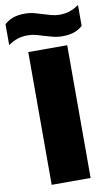

<svg xmlns="http://www.w3.org/2000/svg" viewBox="-145 -1003 615 1054"><g transform="rotate(-10 163.0 -475.5)"><path d="M54.5 0V-740H271.5V0ZM255 -793Q226.5 -793 202 -799.5Q177.5 -806 154 -813Q133 -820 111.8 -825.5Q90.5 -831 67 -831Q34 -831 9 -822.5Q-16 -814 -42 -796V-912.5Q-19 -932.5 7.2 -941.8Q33.5 -951 71 -951Q100 -951 124.5 -944.5Q149 -938 172 -930.5Q193.5 -924 214.8 -918Q236 -912 259 -912Q292.5 -912 317.5 -920.8Q342.5 -929.5 368 -947V-830.5Q346 -811 319.2 -802Q292.5 -793 255 -793Z"/></g></svg>

Font: Encode Sans Condensed Thin Black
Style: Regular
Weight: 900
Version: Version 3.002